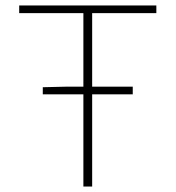

<svg xmlns="http://www.w3.org/2000/svg" viewBox="-20 -680 640 700"><path d="M136 -336V-362L220 -364H284V-632H50V-660H550V-632H316V-364H464V-336H316V0H284V-336Z"/></svg>

Font: Source Code Pro ExtraLight
Style: Regular
Weight: 200
Monospace: yes
Designer: Paul D. Hunt, Teo Tuominen
Foundry: Adobe Systems Incorporated
Version: Version 2.030;PS 1.000;hotconv 16.6.51;makeotf.lib2.5.65220